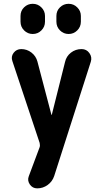

<svg xmlns="http://www.w3.org/2000/svg" viewBox="-20 -780 540 1019"><path d="M413.1 -519.5Q439.5 -519.5 454.6 -498Q469.7 -476.6 461.9 -452.1L267.6 154.3Q257.8 183.6 232.9 201.7Q208 219.7 177.7 219.7Q152.3 219.7 138.2 198.7Q124 177.7 132.8 155.3L190.4 1Q193.4 -7.8 190.4 -21.5L45.9 -455.1Q37.1 -479.5 52.2 -499.5Q67.4 -519.5 92.8 -519.5Q123 -519.5 147 -501Q170.9 -482.4 178.7 -453.1L252.9 -170.9Q252.9 -169.9 253.9 -169.9Q254.9 -169.9 254.9 -170.9L325.2 -451.2Q332 -481.4 356.4 -500.5Q380.9 -519.5 413.1 -519.5ZM279.3 -695.3Q279.3 -722.7 298.3 -741.2Q317.4 -759.8 344.2 -759.8Q371.1 -759.8 390.1 -740.7Q409.2 -721.7 409.2 -695.3V-665Q409.2 -637.7 390.1 -618.7Q371.1 -599.6 344.2 -599.6Q317.4 -599.6 298.3 -618.7Q279.3 -637.7 279.3 -665ZM88.9 -695.3Q88.9 -722.7 107.9 -741.2Q127 -759.8 153.8 -759.8Q180.7 -759.8 199.7 -740.7Q218.8 -721.7 218.8 -695.3V-665Q218.8 -637.7 199.7 -618.7Q180.7 -599.6 153.8 -599.6Q127 -599.6 107.9 -618.7Q88.9 -637.7 88.9 -665Z"/></svg>

Font: Rounded-X Mgen+ 1mn bold
Style: Bold
Weight: 700
Designer: [Source Han Sans]
Ryoko NISHIZUKA  (kana & ideographs); Paul D. Hunt (Latin, Greek & Cyrillic); Wenlong ZHANG  (bopomofo
Version: Version 1.059.20150602